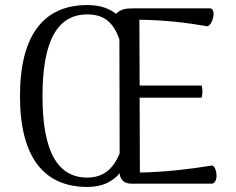

<svg xmlns="http://www.w3.org/2000/svg" viewBox="-20 -726 933 759"><path d="M820 -72C741 -59 628 -45 533 -44L532 -340H777C781 -355 782 -372 777 -388H532L531 -648C626 -647 715 -637 801 -622C824 -632 835 -693 810 -693H507C474 -693 457 -689 439 -672C439 -671 440 -670 440 -670C412 -693 376 -706 325 -706C154 -706 59 -589 59 -346C59 -104 154 13 325 13C384 13 424 -7 453 -41C455 -14 473 0 499 0H816C843 0 841 -59 820 -72ZM325 -24C210 -24 148 -123 148 -346C148 -570 210 -669 325 -669C386 -669 427 -643 452 -570V-569L453 -120C426 -52 382 -24 325 -24Z"/></svg>

Font: Arima Koshi
Style: Regular
Weight: 400
Designer: Joana Correia and Natanael Gama
Foundry: NDISCOVER
Version: Version 1.019;PS 001.019;hotconv 1.0.88;makeotf.lib2.5.64775